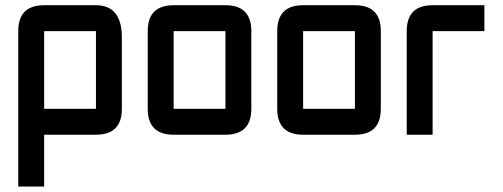

<svg xmlns="http://www.w3.org/2000/svg" viewBox="-20 -508 1895 724"><path d="M48.8 -390.6Q48.8 -488.3 146.5 -488.3H341.8Q439.5 -488.3 439.5 -366.2V-97.7Q439.5 0 341.8 0H146.5V195.3H48.8ZM341.8 -390.6H146.5V-97.7H341.8Z M830.1 0H634.8Q537.1 0 537.1 -97.7V-390.6Q537.1 -488.3 634.8 -488.3H830.1Q927.7 -488.3 927.7 -390.6V-97.7Q927.7 0 830.1 0ZM830.1 -97.7V-390.6H634.8V-97.7Z M1318.4 0H1123Q1025.4 0 1025.4 -97.7V-390.6Q1025.4 -488.3 1123 -488.3H1318.4Q1416 -488.3 1416 -390.6V-97.7Q1416 0 1318.4 0ZM1318.4 -97.7V-390.6H1123V-97.7Z M1611.3 -488.3H1806.6V-390.6H1611.3V0H1513.7V-390.6Q1513.7 -488.3 1611.3 -488.3Z"/></svg>

Font: BabelStone Runic Short Twig
Style: Regular
Weight: 400
Designer: Andrew West
Foundry: BabelStone
Version: Version 3.003;March 14, 2022